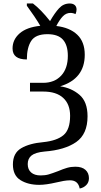

<svg xmlns="http://www.w3.org/2000/svg" viewBox="-20 -870 577 1101"><path d="M382 164Q365 164 344.5 167.5Q324 171 304 176Q244 190 205 190Q141 190 97.5 163Q54 136 54 73Q54 8 101.5 -20Q149 -48 229 -55Q306 -63 344 -95Q382 -127 382 -206Q382 -272 342.5 -308.5Q303 -345 228 -345H152V-395H227Q292 -395 330.5 -436Q369 -477 369 -550Q369 -611 341 -642.5Q313 -674 252 -674Q184 -674 159 -635.5Q134 -597 134 -529Q52 -529 52 -592Q52 -643 92.5 -678.5Q133 -714 211 -722Q181 -773 134 -837V-850H169Q215 -815 267 -749Q294 -796 319 -823Q344 -850 380 -850Q398 -850 408.5 -841Q419 -832 419 -815Q419 -803 413 -789Q399 -796 384 -796Q359 -796 340 -776Q321 -756 303 -721Q380 -712 423 -671Q466 -630 466 -556Q466 -418 325 -375Q389 -366 435.5 -326.5Q482 -287 482 -203Q482 -101 417 -55.5Q352 -10 235 -1Q183 4 161 21.5Q139 39 139 71Q139 102 158.5 119Q178 136 213 136Q239 136 259.5 130Q280 124 314 111Q342 99 364.5 92.5Q387 86 412 86Q450 86 470 104Q490 122 490 152Q490 176 474.5 191.5Q459 207 437 211Q428 164 382 164Z"/></svg>

Font: Noto Serif Narrow
Style: Regular
Weight: 400
Width: 4
Designer: Monotype Design Team
Foundry: Monotype Imaging Inc.
Version: Version 1.001